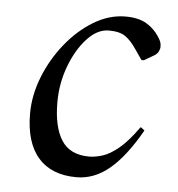

<svg xmlns="http://www.w3.org/2000/svg" viewBox="-41 -499 510 549"><g transform="rotate(5 213.5 -225.0)"><path d="M198 10Q126 10 88 -33.5Q50 -77 50 -160Q50 -212 70.5 -264.5Q91 -317 126.5 -361.5Q162 -406 206.5 -433Q251 -460 298 -460Q335 -460 358 -446.5Q381 -433 395 -411Q401 -402 403 -396Q405 -390 405 -383Q405 -376 401.5 -369Q398 -362 390 -357L361 -340H354L334 -369Q318 -393 301.5 -404.5Q285 -416 254 -416Q221 -416 191.5 -384Q162 -352 143.5 -302.5Q125 -253 125 -199Q125 -128 149.5 -90Q174 -52 229 -52Q246 -52 267 -58.5Q288 -65 313 -85.5Q338 -106 368 -148H370L380 -140Q337 -64 293 -27Q249 10 198 10Z"/></g></svg>

Font: Spectral
Style: Italic
Weight: 400
Italic angle: -10°
Designer: Jean-Baptiste Levee
Foundry: Production Type
Version: Version 2.001